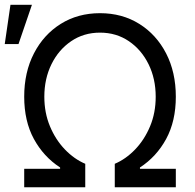

<svg xmlns="http://www.w3.org/2000/svg" viewBox="-40 -793 824 813"><path d="M62.5 0V-78.1H214.5V-83.8Q144.2 -129.6 103.3 -204.9Q62.5 -280.2 62.5 -383.5Q62.5 -487.2 103.7 -566.9Q144.9 -646.7 217.3 -691.9Q289.8 -737.2 383.5 -737.2Q477.3 -737.2 549.7 -691.9Q622.2 -646.7 663.4 -566.9Q704.5 -487.2 704.5 -383.5Q704.5 -280.2 663.7 -204.9Q622.9 -129.6 552.6 -83.8V-78.1H704.5V0H446V-99.4Q492.9 -119.3 532.3 -160.3Q571.7 -201.3 595.5 -258.3Q619.3 -315.3 619.3 -383.5Q619.3 -459.5 589.1 -521Q558.9 -582.4 505.7 -618.6Q452.4 -654.8 383.5 -654.8Q314.6 -654.8 261.4 -618.6Q208.1 -582.4 177.9 -521Q147.7 -459.5 147.7 -383.5Q147.7 -315.3 171.5 -258.3Q195.3 -201.3 234.7 -160.3Q274.1 -119.3 321 -99.4V0ZM-19.9 -606.5 4.3 -772.7H95.2L38.4 -606.5Z"/></svg>

Font: Inter UI
Style: Regular
Weight: 400
Designer: Rasmus Andersson
Foundry: rsms
Version: 3.2;8d6f07862